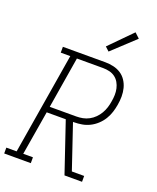

<svg xmlns="http://www.w3.org/2000/svg" viewBox="-188 -1072 961 1173"><g transform="rotate(20 292.5 -485.0)"><path d="M-15 0V-38H52L161 -697H99V-735H375Q402 -735 428.5 -729Q455 -723 476.5 -709Q498 -695 512.5 -673Q527 -651 533.5 -625.5Q540 -600 540 -572.5Q540 -545 535 -517Q531 -492 523 -467Q515 -442 501 -419Q487 -396 466.5 -377Q446 -358 422 -346Q398 -334 372 -329.5Q346 -325 321 -325H314L411 -38H491V0H377L267 -325H143L95 -38H158V0ZM321 -363Q342 -363 363 -367Q384 -371 403.5 -381.5Q423 -392 439 -408Q455 -424 466 -443Q477 -462 483.5 -482.5Q490 -503 493 -524Q497 -545 497.5 -566.5Q498 -588 493.5 -608Q489 -628 479 -645.5Q469 -663 453 -675Q437 -687 416.5 -692Q396 -697 375 -697H204L149 -363ZM371 -803 345 -827 486 -970 518 -940Z"/></g></svg>

Font: Iosevka Etoile XLtObl
Style: Regular
Weight: 200
Italic angle: -9°
Designer: Belleve Invis
Foundry: Belleve Invis
Version: Version 15.5.2; ttfautohint (v1.8.4)